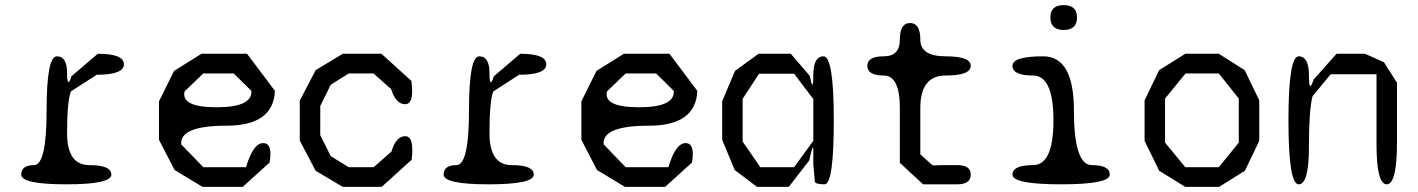

<svg xmlns="http://www.w3.org/2000/svg" viewBox="-20 -720 5540 750"><path d="M358 -428 257 -363Q242 -324 242 -200Q242 -75 329 -75Q415 -75 415 -38Q415 0 239 0Q63 0 63 -38Q63 -75 113 -75Q162 -75 162 -288Q162 -500 202 -500Q242 -500 242 -435Q242 -403 246.5 -399.5Q251 -396 259 -422L362 -510Q464 -510 464 -469Q464 -428 358 -428Z M1008 -161Q1046 -161 1033 -85L928 10H771L662 -56L601 -174V-324L660 -443L767 -510H945L1054 -365Q1048 -229 865 -229Q681 -229 688 -156L774 -67H941Q969 -161 1008 -161ZM774 -433 701 -363Q686 -301 826 -301Q966 -301 962 -365L893 -433Z M1588 -96 1471 10H1319L1213 -53L1151 -171V-327L1213 -446L1319 -510H1470L1587 -404Q1599 -313 1563 -313Q1526 -313 1508 -372L1439 -433H1342L1272 -389L1231 -306V-192L1272 -110L1342 -67H1440L1509 -128Q1527 -188 1563 -188Q1599 -188 1588 -96Z M2008 -428 1907 -363Q1892 -324 1892 -200Q1892 -75 1979 -75Q2065 -75 2065 -38Q2065 0 1889 0Q1713 0 1713 -38Q1713 -75 1763 -75Q1812 -75 1812 -288Q1812 -500 1852 -500Q1892 -500 1892 -435Q1892 -403 1896.5 -399.5Q1901 -396 1909 -422L2012 -510Q2114 -510 2114 -469Q2114 -428 2008 -428Z M2658 -161Q2696 -161 2683 -85L2578 10H2421L2312 -56L2251 -174V-324L2310 -443L2417 -510H2595L2704 -365Q2698 -229 2515 -229Q2331 -229 2338 -156L2424 -67H2591Q2619 -161 2658 -161ZM2424 -433 2351 -363Q2336 -301 2476 -301Q2616 -301 2612 -365L2543 -433Z M3197 -500Q3237 -500 3237 -250Q3237 0 3201 0Q3165 0 3163 -11L3157 -79V-133Q3157 -150 3153 -140Q3149 -130 3141 -93L3061 10H2937L2850 -56L2801 -174V-324L2851 -443L2943 -510H3069L3143 -424Q3150 -389 3153.5 -389.5Q3157 -390 3157 -427Q3157 -500 3197 -500ZM3082 -67 3157 -170V-333L3082 -432H2945L2881 -334V-167L2950 -67Z M3674 -425Q3575 -425 3575 -298V-117L3623 -74Q3644 -75 3668 -75Q3692 -75 3719 -75Q3772 -75 3772 -38Q3772 0 3719 0H3586L3495 -84V-298Q3495 -425 3432 -425Q3368 -425 3368 -463Q3368 -500 3432 -500Q3495 -500 3495 -565Q3495 -630 3535 -630Q3575 -630 3575 -565Q3575 -500 3674 -500Q3772 -500 3772 -463Q3772 -425 3674 -425Z M4187 -652Q4187 -603 4135 -603Q4083 -603 4083 -652Q4083 -700 4135 -700Q4187 -700 4187 -652ZM4245 -75Q4315 -75 4315 -38Q4315 0 4125 0Q3935 0 3935 -38Q3935 -75 4015 -75Q4095 -75 4095 -250Q4095 -425 4015 -425Q3935 -425 3935 -463Q3935 -500 4055 -500Q4175 -500 4175 -288Q4175 -75 4245 -75Z M4610 10 4508 -53 4451 -170V-328L4508 -446L4610 -510H4741L4842 -446L4899 -328V-170L4843 -53L4742 10ZM4741 -67 4819 -163V-335L4741 -433H4611L4531 -335V-163L4610 -67Z M5312 -510 5386 -477 5437 -397V-166Q5437 0 5397 0Q5357 0 5357 -156V-430H5178L5107 -344Q5093 -290 5093 -146Q5093 0 5053 0Q5013 0 5013 -250Q5013 -500 5053 -500Q5093 -500 5093 -426Q5093 -351 5111 -409L5201 -510Z"/></svg>

Font: Syne Mono
Style: Regular
Weight: 400
Monospace: yes
Designer: Lucas Descroix
Foundry: Bonjour Monde
Version: Version 2.000; ttfautohint (v1.8.3)